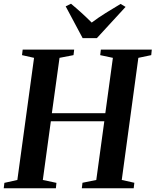

<svg xmlns="http://www.w3.org/2000/svg" viewBox="-32 -1009 834 1029"><path d="M-12 0 -8.5 -29 61 -44.5 150.5 -699 86 -713.5 89.5 -743H365.5L362 -713.5L287 -699L246 -402.5H532.5L573 -699L505 -713.5L508.5 -743H781.5L778.5 -713.5L709.5 -699L620.5 -44.5L688 -29.5L684.5 0H406.5L410 -29.5L484 -44.5L527 -359H240.5L197.5 -44.5L270.5 -29L267.5 0ZM411 -804.5 320 -975 348.5 -989Q377.5 -965 405.5 -939.5Q433.5 -914 459.5 -888Q494.5 -914.5 534.2 -939.2Q574 -964 614.5 -988L641 -972L487 -804.5Z"/></svg>

Font: Merriweather 96pt SemiBold
Style: Italic
Weight: 600
Italic angle: -7.8°
Version: Version 2.101